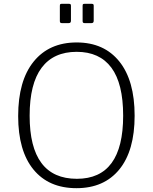

<svg xmlns="http://www.w3.org/2000/svg" viewBox="-20 -974 799 1004"><path d="M155 -87.5C208.3 -22.5 283.3 10 380 10C476 10 550.7 -22.7 604 -88C657.3 -153.3 684 -247 684 -369C684 -491.7 657.3 -586.2 604 -652.5C550.7 -718.8 476.3 -752 381 -752C285 -752 210 -718.7 156 -652C102 -585.3 75 -490.3 75 -367C75 -245.7 101.7 -152.5 155 -87.5ZM624 -369C624 -149 543.3 -39 382 -39C217.3 -39 135 -149 135 -369C135 -480.3 155.8 -563.8 197.5 -619.5C239.2 -675.2 300.3 -703 381 -703C461 -703 521.5 -675.3 562.5 -620C603.5 -564.7 624 -481 624 -369ZM351 -866V-944C351 -948 350.2 -950.7 348.5 -952C346.8 -953.3 344.3 -954 341 -954H302C298.7 -954 296.3 -953.3 295 -952C293.7 -950.7 293 -947.7 293 -943V-864C293 -860 293.8 -857.2 295.5 -855.5C297.2 -853.8 300.3 -853 305 -853H338C342.7 -853 346 -854 348 -856C350 -858 351 -861.3 351 -866ZM470 -866V-944C470 -948 469.2 -950.7 467.5 -952C465.8 -953.3 463.3 -954 460 -954H422C418 -954 415.3 -953.3 414 -952C412.7 -950.7 412 -947.7 412 -943V-864C412 -860 412.8 -857.2 414.5 -855.5C416.2 -853.8 419.3 -853 424 -853H457C461.7 -853 465 -854 467 -856C469 -858 470 -861.3 470 -866Z"/></svg>

Font: Libre Franklin ExtraLight
Style: Regular
Weight: 275
Designer: Pablo Impallari, Rodrigo Fuenzalida
Foundry: Impallari Type
Version: Version 1.002; ttfautohint (v1.5)